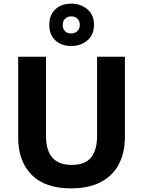

<svg xmlns="http://www.w3.org/2000/svg" viewBox="-20 -1026 787 1056"><path d="M667 -272Q667 -188 634.5 -124.5Q602 -61 536 -25.5Q470 10 371 10Q228 10 154 -64.5Q80 -139 80 -270V-714H233V-278Q233 -119 374 -119Q448 -119 481 -160Q514 -201 514 -279V-714H667ZM372 -773Q318 -773 284.5 -804Q251 -835 251 -889Q251 -944 284.5 -975Q318 -1006 372 -1006Q424 -1006 460.5 -975Q497 -944 497 -890Q497 -835 461 -804Q425 -773 372 -773ZM372 -842Q392 -842 405.5 -855Q419 -868 419 -889Q419 -911 405.5 -923.5Q392 -936 372 -936Q352 -936 338.5 -923.5Q325 -911 325 -889Q325 -868 337 -855Q349 -842 372 -842Z"/></svg>

Font: Noto Sans Georgian Bold
Style: Regular
Weight: 700
Designer: Monotype Design Team, Akaki Razmadze
Foundry: Google LLC
Version: Version 2.005; ttfautohint (v1.8.4.7-5d5b)